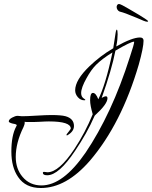

<svg xmlns="http://www.w3.org/2000/svg" viewBox="-20 -804 763 963"><path d="M185 139Q108 139 71 84Q37 35 37 -44Q37 -124 61 -169Q64 -174 64 -176Q64 -181 44 -184Q24 -189 24 -195Q24 -205 40.5 -214Q57 -223 68 -223Q72 -223 79.5 -222Q87 -221 90 -221Q115 -221 163 -224Q213 -227 237 -227Q287 -227 309 -221Q351 -209 351 -172Q351 -144 317 -125Q313 -125 313 -127Q313 -130 324 -143Q335 -157 335 -159Q335 -195 225 -195Q217 -195 205 -194.5Q193 -194 176 -193Q160 -192 148 -192Q136 -192 128 -192Q121 -192 114.5 -192Q108 -192 103 -193Q104 -192 104 -187Q104 -181 98 -167Q59 -88 59 -17Q59 43 93 83Q129 126 188 126Q296 126 409 -38Q474 -134 530 -254.5Q586 -375 632 -520Q653 -583 653 -594Q653 -595 652 -595Q636 -595 559 -550Q540 -453 490 -313Q504 -321 511 -321Q519 -321 519 -311Q519 -282 455 -224Q435 -178 410.5 -134.5Q386 -91 357 -48Q275 75 217 75Q195 75 195 63Q195 58 201 58Q204 58 209.5 59Q215 60 218 60Q276 60 354 -58Q408 -140 445 -231Q432 -276 432 -301Q432 -338 446 -338Q461 -338 473 -306Q490 -339 508 -397.5Q526 -456 544 -541Q518 -525 497.5 -509.5Q477 -494 462 -479Q437 -454 414 -412Q387 -364 387 -337Q387 -317 403 -308Q408 -305 408 -303Q408 -301 403 -301Q384 -301 370.5 -316.5Q357 -332 357 -351Q357 -403 429 -472Q455 -497 484.5 -519.5Q514 -542 548 -562L560 -640Q561 -651 566 -656Q570 -653 570 -632Q570 -620 568.5 -605Q567 -590 563 -571Q643 -616 682 -616Q700 -616 700 -600Q700 -566 676 -480Q589 -183 431 2Q312 139 185 139ZM718 -695Q712 -695 698.5 -700.5Q685 -706 667 -714Q652 -720 639.5 -725Q627 -730 612 -736Q605 -739 596 -741.5Q587 -744 580 -746Q573 -749 569 -755.5Q565 -762 565 -769Q565 -774 568 -779Q571 -784 577 -784Q581 -784 594 -777.5Q607 -771 623.5 -761Q640 -751 655 -742.5Q670 -734 678 -729Q690 -722 706.5 -711Q723 -700 723 -698Q723 -695 718 -695Z"/></svg>

Font: Love Light
Style: Regular
Weight: 400
Designer: Robert E. Leuschke
Foundry: Robert E. Leuschke
Version: Version 1.010; ttfautohint (v1.8.3)